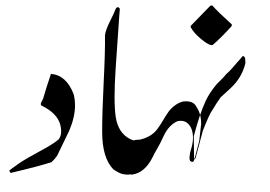

<svg xmlns="http://www.w3.org/2000/svg" viewBox="-20 -638 984 701"><path d="M249 -293.9Q253.9 -273.9 253.9 -252.9Q253.9 -210.9 232.9 -161.1Q225.1 -145 190.9 -74.2Q186 -63 168 -45.9Q121.1 -30.8 23.9 -7.8Q22 -6.8 21 -6.8Q16.1 -6.8 14.2 -15.1Q16.1 -18.1 48.8 -41Q75.2 -59.1 123 -84.5Q170.9 -109.9 192.9 -127.9Q209 -146 200.2 -182.1Q189 -225.1 130.9 -252.9Q127 -257.8 130.9 -265.1Q130.9 -265.1 137.2 -276.9Q147.9 -314.9 166 -368.2Q222.2 -363.8 249 -293.9Z M451.2 -377V43.5ZM480 -125Q469.2 -123 453.1 -131.3Q412.1 -153.3 402.8 -209Q394 -266.6 402.3 -388.7Q414.1 -561 415 -573.7L417.5 -605.5L416.5 -607.4Q415 -609.9 413.6 -610.8Q411.1 -612.3 408.2 -611.3Q404.3 -609.9 403.3 -607.4Q395.5 -587.9 381.3 -559.6Q366.2 -529.8 363.3 -509.8Q364.3 -451.7 358.4 -334.5Q353 -227.1 353 -156.7Q353 -61.5 394 -19.5Q417.5 -3.9 430.4 -2Q443.4 0 451.2 -0.5L481.4 -58.1Z M643.6 -43ZM882.8 -38.1ZM944.3 -91.8ZM451.2 -1.5Q456.5 -1 462.4 -0.5Q509.3 -7.3 537.6 -64.9Q545.9 -82 554.7 -96.7Q560.1 -106.9 565.4 -116.2Q571.8 -128.9 577.6 -141.6Q596.2 -181.2 627.4 -195.3Q652.3 -201.2 667.5 -185.5Q684.6 -168 684.6 -134.3Q684.6 -113.8 675.3 -85.4Q673.8 -81.5 672.4 -68.4Q670.9 -56.2 674.3 -50.3Q686 -42 689.5 -55.2L707.5 -124L714.4 -185.5Q714.4 -223.1 697.3 -247.6Q686.5 -271.5 649.4 -267.6Q620.6 -261.2 596.2 -231.4Q588.9 -221.7 565.4 -182.6Q563 -179.2 561 -176.3Q552.2 -162.1 541 -152.3Q521.5 -135.3 491.7 -128.4L479 -127.4Q475.6 -127 473.1 -127Q466.8 -126 432.1 -64ZM626.5 34.7ZM446.3 0ZM446.3 0ZM446.3 0ZM446.3 0ZM446.3 0Z M676.3 -543.5 748.5 -617.7H755.4Q776.9 -593.3 823.7 -551.3Q829.6 -547.4 823.7 -540.5Q784.7 -497.6 756.3 -473.6Q744.6 -470.7 716.3 -493.7Q688 -516.6 676.3 -538.6Z M771.5 -331.1Q771.5 -331.1 792 -351.6Q797.9 -357.4 805.7 -367.2Q817.4 -377 828.1 -389.6Q830.1 -392.6 846.7 -411.1Q856.4 -420.9 865.2 -432.6Q870.1 -435.5 875 -425.8L876 -407.2Q863.3 -354.5 822.3 -316.4L786.1 -283.2Q786.1 -283.2 785.2 -282.2Q770.5 -261.7 756.8 -238.3Q745.1 -223.6 720.7 -161.1L693.4 -58.6L688.5 -61.5L687.5 -140.6Q709 -222.7 731.4 -270.5Q745.1 -299.8 771.5 -331.1ZM646.5 -43Z"/></svg>

Font: Jameel Khushkhati
Style: Regular
Weight: 400
Version: Version 3.5